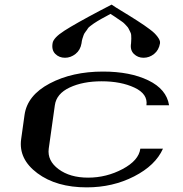

<svg xmlns="http://www.w3.org/2000/svg" viewBox="-20 -809 790 829"><path d="M710 -354.5H612.3Q619.1 -403.3 560.5 -430.7Q502 -458 418.9 -458Q337.9 -458 280.8 -431.2Q223.6 -404.3 216.8 -354.5L190.4 -167Q183.6 -115.2 232.9 -78.6Q282.2 -42 360.4 -42Q439.5 -42 509.3 -79.1Q579.1 -116.2 585.9 -167H683.6Q651.4 -94.7 559.1 -47.4Q466.8 0 354.5 0Q223.6 0 141.6 -61Q59.6 -122.1 71.3 -208L85.9 -312.5Q97.7 -397.5 194.8 -448.7Q292 -500 424.8 -500Q542 -500 620.6 -461.9Q699.2 -423.8 710 -354.5ZM457 -749Q454.1 -747.1 437.5 -738.3Q420.9 -729.5 417.5 -727.5Q414.1 -725.6 400.9 -717.8Q387.7 -710 384.8 -707.5Q381.8 -705.1 371.6 -697.8Q361.3 -690.4 358.9 -685.5Q356.4 -680.7 350.1 -672.9Q343.8 -665 341.3 -658.2Q338.9 -651.4 335.9 -642.1Q333 -632.8 332 -622.1Q327.1 -592.8 306.2 -576.2Q285.2 -559.6 260.7 -559.6Q235.4 -559.6 218.8 -576.2Q202.1 -592.8 207 -622.1Q210 -645.5 257.8 -676.3Q305.7 -707 409.2 -761.7Q443.4 -779.3 461.9 -789.1Q477.5 -778.3 501 -764.2Q524.4 -750 538.6 -741.2Q552.7 -732.4 571.8 -720.2Q590.8 -708 602.1 -700.2Q613.3 -692.4 626.5 -682.6Q639.6 -672.9 647 -665.5Q654.3 -658.2 660.2 -650.4Q666 -642.6 668.9 -635.7Q671.9 -628.9 670.9 -622.1Q666 -592.8 645.5 -576.2Q625 -559.6 599.6 -559.6Q575.2 -559.6 558.1 -576.2Q541 -592.8 545.9 -622.1Q546.9 -632.8 546.9 -642.1Q546.9 -651.4 546.4 -658.2Q545.9 -665 541.5 -672.9Q537.1 -680.7 535.2 -685.5Q533.2 -690.4 525.9 -697.8Q518.6 -705.1 516.1 -708Q513.7 -710.9 502.9 -718.3Q492.2 -725.6 489.3 -727.5Q486.3 -729.5 473.6 -738.3Q460.9 -747.1 457 -749Z"/></svg>

Font: okolaks
Style: BoldItalic
Weight: 600
Width: 8
Italic angle: -8°
Version: Version 000.6.0